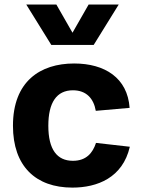

<svg xmlns="http://www.w3.org/2000/svg" viewBox="-20 -842 660 874"><path d="M571 -174 417 -191.5C402 -145.5 372.5 -110 312 -110C239.5 -110 200 -161.5 200 -269.5C200 -375 237.5 -431 312 -431C373.5 -431 406.5 -393 416 -337.5L570 -351C560.5 -487.5 457 -553 317.5 -553C163 -553 39 -471.5 39 -269.5C39 -85.5 142.5 12 309.5 12C423 12 538.5 -33 571 -174ZM99.5 -821.5H236.5L310 -693L383.5 -821.5H520.5L406.5 -637.5H213.5Z"/></svg>

Font: Monaspace Neon ExtraBold
Style: Regular
Weight: 800
Designer: Riley Cran & the Lettermatic Team
Foundry: Lettermatic
Version: Version 1.200 (Monaspace Neon)